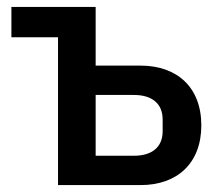

<svg xmlns="http://www.w3.org/2000/svg" viewBox="-20 -536 640 556"><path d="M148 0H387C493 0 563 -63 563 -173C563 -283 493 -346 387 -346H257V-516H13V-428H148ZM257 -85V-261H368C419 -261 451 -237 451 -190V-156C451 -109 419 -85 368 -85Z"/></svg>

Font: IBM Plex Mono Medm
Style: Regular
Weight: 500
Monospace: yes
Designer: Mike Abbink, Paul van der Laan, Pieter van Rosmalen
Foundry: Bold Monday
Version: Version 2.004